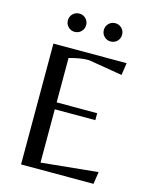

<svg xmlns="http://www.w3.org/2000/svg" viewBox="-125 -934 812 1016"><g transform="rotate(15 281.0 -425.5)"><path d="M90 0V-662H491L481 -595L295 -626Q266 -626 241 -621.5Q216 -617 187 -609V-366H409V-328H187V-36L497 -67L487 0ZM379 -751Q358 -751 343.5 -765.5Q329 -780 329 -801Q329 -822 343.5 -836.5Q358 -851 379 -851Q400 -851 414.5 -836.5Q429 -822 429 -801Q429 -780 414.5 -765.5Q400 -751 379 -751ZM182 -751Q161 -751 146.5 -765.5Q132 -780 132 -801Q132 -822 146.5 -836.5Q161 -851 182 -851Q203 -851 217.5 -836.5Q232 -822 232 -801Q232 -780 217.5 -765.5Q203 -751 182 -751Z"/></g></svg>

Font: Belleza
Style: Regular
Weight: 400
Designer: Eduardo Rodriguez Tunni
Foundry: Eduardo Rodriguez Tunni
Version: Version 1.003; ttfautohint (v1.8.4.7-5d5b)